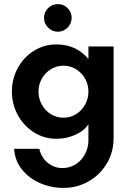

<svg xmlns="http://www.w3.org/2000/svg" viewBox="-20 -668 638 938"><path d="M49 59H172Q182 102 213.5 127.5Q245 153 285 153Q321 153 350 134.5Q379 116 395.5 84.5Q412 53 412 18V-61Q390 -28 347 -9Q304 10 256 10Q195 10 145 -22Q95 -54 66.5 -107Q38 -160 38 -221Q38 -282 66.5 -335Q95 -388 145 -419.5Q195 -451 256 -451Q352 -451 412 -380V-441H535V7Q535 75 502 130.5Q469 186 413 218Q357 250 290 250Q230 250 176.5 227Q123 204 88 161Q53 118 49 59ZM290 -93Q324 -93 352 -110.5Q380 -128 396 -157.5Q412 -187 412 -221Q412 -254 396 -283Q380 -312 352 -329.5Q324 -347 290 -347Q256 -347 228 -329.5Q200 -312 184 -283Q168 -254 168 -221Q168 -187 184 -157.5Q200 -128 228 -110.5Q256 -93 290 -93ZM195 -581Q195 -609 215 -628.5Q235 -648 263 -648Q290 -648 310 -628.5Q330 -609 330 -581Q330 -553 310 -533Q290 -513 263 -513Q235 -513 215 -533Q195 -553 195 -581Z"/></svg>

Font: Teachers SemiBold
Style: Regular
Weight: 600
Designer: Alfredo Marco Pradil & Chank Diesel
Version: Version 0.009